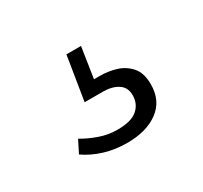

<svg xmlns="http://www.w3.org/2000/svg" viewBox="-59 -83 374 353"><g transform="rotate(-30 127.5 93.5)"><path d="M126 192Q100 192 77.5 185Q55 178 38 166L51 140Q66 149 84.5 155.5Q103 162 122 162Q152 162 165 150.5Q178 139 178 121Q178 104 165.5 96Q153 88 134 88H95L110 -5H141L131 60H143Q161 60 177.5 65Q194 70 205.5 83Q217 96 217 120Q217 155 192 173.5Q167 192 126 192Z"/></g></svg>

Font: Montagu Slab 144pt Light
Style: Regular
Weight: 300
Designer: Florian Karsten
Foundry: Florian Karsten
Version: Version 1.000